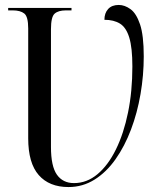

<svg xmlns="http://www.w3.org/2000/svg" viewBox="-20 -746 640 776"><path d="M257 10Q179 10 136.5 -38.5Q94 -87 94 -187V-631Q94 -679 78 -691.5Q62 -704 32 -704H13V-714H269V-704H246Q216 -704 201 -691Q186 -678 186 -628V-152Q186 -74 210 -40Q234 -6 279 -6Q331 -6 374 -42Q417 -78 448.5 -142Q480 -206 497.5 -291.5Q515 -377 515 -477Q515 -553 502.5 -594Q490 -635 465 -650.5Q440 -666 402 -666Q402 -693 417 -709.5Q432 -726 460 -726Q484 -726 507.5 -709Q531 -692 546 -647.5Q561 -603 561 -518Q561 -442 548 -366Q535 -290 509.5 -222.5Q484 -155 447 -102.5Q410 -50 362 -20Q314 10 257 10Z"/></svg>

Font: Noto Serif Display Condensed
Style: Regular
Weight: 400
Width: 3
Designer: Monotype Design Team
Foundry: Monotype Imaging Inc.
Version: Version 2.009